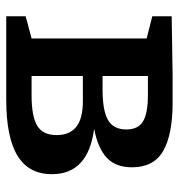

<svg xmlns="http://www.w3.org/2000/svg" viewBox="1 -573 572 614"><g transform="rotate(90 287.0 -266.0)"><path d="M537 -146Q537 -72 478 -36Q419 0 300 0H32V-62L103 -81V-449L32 -467V-529L223 -532H308Q410 -532 462.5 -502Q515 -472 515 -402Q515 -350 484.5 -321.5Q454 -293 392 -281Q537 -262 537 -146ZM223 -453V-308H266Q334 -308 364 -325.5Q394 -343 394 -384Q394 -422 368 -437.5Q342 -453 283 -453ZM285 -81Q352 -81 382 -99Q412 -117 412 -161Q412 -203 385.5 -224Q359 -245 304 -245H223V-81Z"/></g></svg>

Font: Bitter Pro SemiBold
Style: Regular
Weight: 600
Designer: Sol Matas, and Bitter project Authors
Foundry: Sol Matas
Version: Version 1.010